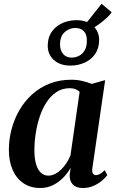

<svg xmlns="http://www.w3.org/2000/svg" viewBox="-20 -954 594 985"><path d="M454 -92.5Q451 -71.5 456.8 -63.5Q462.5 -55.5 472.5 -55.5Q481.5 -55.5 492.5 -61.5Q503.5 -67.5 517.5 -81L530.5 -55.5Q523 -45 505.5 -29.2Q488 -13.5 462.2 -1.5Q436.5 10.5 404 10.5Q370.5 10.5 353.2 -8Q336 -26.5 337.5 -58.5L342.5 -93Q328.5 -68 305.8 -44Q283 -20 253 -4.8Q223 10.5 186.5 10.5Q136.5 10.5 100.2 -14Q64 -38.5 44.8 -82.5Q25.5 -126.5 25.5 -185.5Q25.5 -238 39 -290Q52.5 -342 79 -388Q105.5 -434 144.5 -469.5Q183.5 -505 234.2 -525Q285 -545 347 -545Q374.5 -545 401.8 -538.8Q429 -532.5 450.5 -523.5L519.5 -543ZM388.5 -483Q380.5 -491 367.8 -496.2Q355 -501.5 338 -501.5Q299.5 -501.5 270 -482Q240.5 -462.5 219 -429.8Q197.5 -397 183.8 -355.5Q170 -314 163.2 -269.5Q156.5 -225 156.5 -183Q156.5 -138 165.8 -109.2Q175 -80.5 191 -66.8Q207 -53 228 -53Q245.5 -53 262.2 -61.5Q279 -70 294 -84.5Q309 -99 321 -117.5Q333 -136 341.5 -156.5ZM340.5 -617.5Q288 -617.5 256 -646.5Q224 -675.5 225 -721.5Q225.5 -754.5 238.2 -778.8Q251 -803 272.2 -819Q293.5 -835 319.8 -842.8Q346 -850.5 372.5 -850.5Q426 -850.5 457.8 -821Q489.5 -791.5 488.5 -747Q488 -705 467.5 -676Q447 -647 413.5 -632.2Q380 -617.5 340.5 -617.5ZM347 -658.5Q368 -658.5 385.8 -667.8Q403.5 -677 414.5 -695.8Q425.5 -714.5 425.5 -742.5Q426.5 -777 410.5 -793.8Q394.5 -810.5 365.5 -810.5Q336.5 -810.5 312.5 -789.8Q288.5 -769 288 -727.5Q287.5 -696.5 303.5 -677.5Q319.5 -658.5 347 -658.5ZM425 -792.5 403 -811 501 -934.5 553 -891Q544.5 -878.5 529.8 -864.5Q515 -850.5 497 -836.8Q479 -823 461.2 -812Q443.5 -801 429.5 -795Z"/></svg>

Font: Merriweather 72pt SemiBold
Style: Italic
Weight: 600
Italic angle: -7.8°
Version: Version 2.101